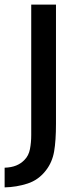

<svg xmlns="http://www.w3.org/2000/svg" viewBox="-36 -650 332 830"><path d="M206 -630V-115Q206 -42 198 4.5Q190 51 163 86Q131 128 83 143.5Q35 159 -16 160V75Q13 74 34 65.5Q55 57 70 41Q88 23 93.5 -5.5Q99 -34 99 -66V-630Z"/></svg>

Font: Mukta Medium
Style: Regular
Weight: 500
Designer: Girish Dalvi and Yashodeep Gholap
Foundry: Ek Type
Version: Version 2.538;PS 1.002;hotconv 16.6.51;makeotf.lib2.5.65220;